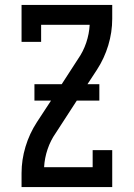

<svg xmlns="http://www.w3.org/2000/svg" viewBox="-20 -755 540 775"><path d="M67 0V-56Q67 -110 83 -163Q99 -216 129 -262L186 -349H119V-415H229L295 -517Q316 -547 328 -582.5Q340 -618 342 -655H146V-586H67V-735H433V-679Q433 -625 417 -572Q401 -519 371 -473L333 -415H381V-349H290L205 -218Q184 -188 172 -152.5Q160 -117 158 -80H354V-149H433V0Z"/></svg>

Font: Iosevka Curly Slab Medium
Style: Regular
Weight: 500
Monospace: yes
Designer: Belleve Invis
Foundry: Belleve Invis
Version: Version 22.1.2; ttfautohint (v1.8.4)